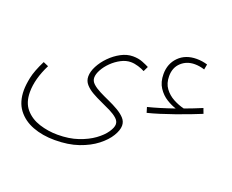

<svg xmlns="http://www.w3.org/2000/svg" viewBox="-116 -695 1357 1121"><g transform="rotate(20 562.0 -134.5)"><path d="M763 -103 753 -136Q822 -153 914 -185Q887 -193 855 -212.5Q823 -232 800.5 -266Q778 -300 778 -350Q778 -415 820 -457Q862 -499 931 -499Q965 -499 998 -489L992 -456Q961 -466 931 -466Q881 -466 847 -434.5Q813 -403 813 -350Q813 -305 835 -275Q857 -245 890.5 -227Q924 -209 958 -201Q985 -211 1012 -221.5Q1039 -232 1065 -243L1077 -211Q1048 -199 1007.5 -183.5Q967 -168 923 -152.5Q879 -137 837.5 -124Q796 -111 763 -103ZM44 17Q44 -16 53.5 -62Q63 -108 97 -176L129 -162Q81 -66 81 15Q81 81 115 120.5Q149 160 203.5 177.5Q258 195 317 195Q389 195 444.5 176Q500 157 538.5 129Q577 101 597 71.5Q617 42 617 22Q617 2 599 -14Q581 -30 553 -44Q525 -58 493.5 -72Q462 -86 434 -102Q406 -118 388 -138.5Q370 -159 370 -187Q370 -217 388 -251.5Q406 -286 436 -316.5Q466 -347 502.5 -366.5Q539 -386 576 -386Q610 -386 636.5 -375.5Q663 -365 678 -357L663 -326Q647 -335 622.5 -342.5Q598 -350 576 -350Q546 -350 515.5 -334Q485 -318 460 -293.5Q435 -269 420 -241.5Q405 -214 405 -192Q405 -171 423 -154.5Q441 -138 469.5 -123.5Q498 -109 529.5 -95Q561 -81 589.5 -64.5Q618 -48 636 -28.5Q654 -9 654 17Q654 45 632 81.5Q610 118 566.5 152Q523 186 459.5 208Q396 230 312 230Q236 230 175.5 207Q115 184 79.5 137Q44 90 44 17Z"/></g></svg>

Font: Noto Sans Arabic SemCond ExtLt
Style: Regular
Weight: 200
Width: 4
Designer: Monotype Design Team, Nadine Chahine, Nizar Qandah and Khaled Hosny
Foundry: Monotype Imaging Inc.
Version: Version 2.012; ttfautohint (v1.8.4.7-5d5b)